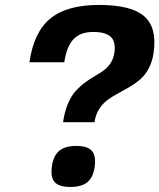

<svg xmlns="http://www.w3.org/2000/svg" viewBox="-20 -740 639 770"><path d="M286.1 -154.8Q331.1 -154.8 348.4 -135Q365.7 -115.2 359.9 -71.8Q354 -28.8 330.6 -9.5Q307.1 9.8 262.2 9.8Q216.8 9.8 199.5 -9.5Q182.1 -28.8 188 -71.8Q193.8 -115.2 217.3 -135Q240.7 -154.8 286.1 -154.8ZM234.9 -250H232.9Q238.8 -292 252.4 -324Q266.1 -356 283.4 -375Q300.8 -394 320.6 -408.7Q340.3 -423.3 359.9 -434.6Q379.4 -445.8 395.8 -457.5Q412.1 -469.2 423.8 -487.5Q435.5 -505.9 439 -529.8Q444.8 -572.8 424.3 -592.3Q403.8 -611.8 353 -611.8Q302.2 -611.8 274.7 -582.8Q247.1 -553.7 237.8 -490.2H98.1Q115.2 -610.8 181.6 -665.5Q248 -720.2 377 -720.2Q506.3 -720.2 558.3 -674.8Q610.4 -629.4 596.2 -529.8Q591.3 -493.2 576.4 -465.6Q561.5 -438 541.7 -421.1Q522 -404.3 499 -390.9Q476.1 -377.4 453.1 -365.2Q430.2 -353 410.9 -338.9Q391.6 -324.7 377.4 -302.2Q363.3 -279.8 358.9 -250Z"/></svg>

Font: Fivo Sans Modern
Style: Italic
Weight: 700
Designer: Alexander Slobzheninov
Foundry: Alexander Slobzheninov
Version: 1.0